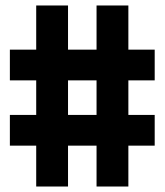

<svg xmlns="http://www.w3.org/2000/svg" viewBox="-20 -680 600 700"><path d="M544 -149H448V0H332V-149H228V0H112V-149H16V-261H112V-387H16V-499H112V-660H228V-499H332V-660H448V-499H544V-387H448V-261H544ZM332 -261V-387H228V-261Z"/></svg>

Font: Titillium-CLs Web
Style: CLs-Bold
Weight: 700
Version: Version 1.002;PS 57.000;hotconv 1.0.70;makeotf.lib2.5.55311